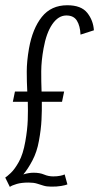

<svg xmlns="http://www.w3.org/2000/svg" viewBox="-27 -702 378 732"><path d="M10.5 10.5 -7 -25Q-1 -28.5 14 -42.5Q29 -56.5 45 -85.2Q61 -114 69.5 -162.5Q77.5 -207.5 78.8 -244.2Q80 -281 79 -314H22L30 -353H77Q75 -390 75 -429Q75 -468 83.5 -517Q97 -593 132.5 -637.5Q168 -682 229.5 -682Q282.5 -682 305.5 -653.2Q328.5 -624.5 331 -586.5L280 -570Q278.5 -603.5 266.2 -623.2Q254 -643 226 -643Q195.5 -643 172.5 -609.8Q149.5 -576.5 139 -517Q130.5 -470 130.2 -430.8Q130 -391.5 131.5 -353H217.5L209.5 -314H132.5Q133 -281 131.2 -245Q129.5 -209 121.5 -165.5Q114 -123 96.5 -90Q79 -57 62 -37Q82.5 -43.5 101 -43.5Q125 -43.5 141.2 -36.5Q157.5 -29.5 176 -29.5Q191 -29.5 202.2 -31.8Q213.5 -34 219.5 -37L230 1Q223.5 4 206 7Q188.5 10 167.5 9.5Q151 9.5 139 5.8Q127 2 114 -2Q101 -6 81.5 -6Q55.5 -6 37.2 -0.8Q19 4.5 10.5 10.5Z"/></svg>

Font: Anybody Condensed Light
Style: Italic
Weight: 300
Width: 3
Italic angle: -10°
Designer: Tyler Finck
Foundry: Etcetera Type Company
Version: Version 1.010; ttfautohint (v1.8.3) -l 8 -r 50 -G 200 -x 14 